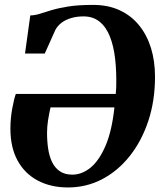

<svg xmlns="http://www.w3.org/2000/svg" viewBox="-20 -772 691 802"><path d="M84.5 -548.5 106.5 -707.5Q126 -708 146.5 -714.5Q167 -721 195 -729.5Q223 -738 264.8 -744.8Q306.5 -751.5 369 -751.5Q432 -751.5 480.2 -729Q528.5 -706.5 561.2 -666Q594 -625.5 610.8 -571Q627.5 -516.5 627.5 -451.5Q627.5 -351 599.5 -266.8Q571.5 -182.5 521.8 -120Q472 -57.5 406.2 -23.2Q340.5 11 264 11Q192 11 137.8 -17.8Q83.5 -46.5 53.5 -101.2Q23.5 -156 23.5 -234Q23.5 -277 31 -318Q38.5 -359 46 -379.5H463.5Q464 -384 464.2 -389.2Q464.5 -394.5 465 -400Q465.5 -405.5 465.5 -410.5Q467 -472.5 461 -525.8Q455 -579 439.2 -619Q423.5 -659 396.2 -681.2Q369 -703.5 329 -703.5Q299.5 -703.5 276 -696.2Q252.5 -689 236.5 -676.5Q220.5 -664 211.5 -647.5L167 -548.5ZM458 -323.5H191Q185 -296.5 180.8 -270.2Q176.5 -244 176.5 -217.5Q176.5 -180.5 181.5 -148.8Q186.5 -117 198.5 -93.2Q210.5 -69.5 231 -56Q251.5 -42.5 282 -42.5Q322.5 -42.5 358.5 -72Q394.5 -101.5 421 -163.5Q447.5 -225.5 458 -323.5Z"/></svg>

Font: Merriweather 48pt ExtraBold
Style: Italic
Weight: 800
Italic angle: -7.8°
Version: Version 2.101